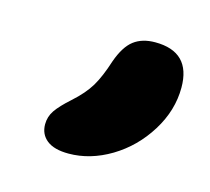

<svg xmlns="http://www.w3.org/2000/svg" viewBox="-50 -867 385 352"><g transform="rotate(15 142.0 -691.0)"><path d="M105 -571.8Q77.6 -571.8 63.7 -582.8Q49.8 -593.8 49.8 -612.8Q49.8 -627.4 58.1 -639.4Q66.4 -651.4 85 -668Q106.9 -687.5 118.2 -706.3Q129.4 -725.1 139.2 -755.9Q149.9 -786.1 165.8 -798.1Q181.6 -810.1 206.1 -810.1Q273.9 -810.1 273.9 -742.2Q273.9 -698.7 249 -658.7Q224.1 -618.7 185.1 -595.2Q146 -571.8 105 -571.8Z"/></g></svg>

Font: Shantell Sans Irregular
Style: Regular
Weight: 600
Designer: Stephen Nixon, Anya Danilova, Shantell Martin
Foundry: Arrow Type
Version: Version 1.006;[9816181b4]